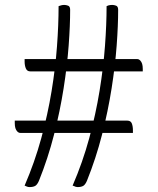

<svg xmlns="http://www.w3.org/2000/svg" viewBox="-20 -740 640 780"><path d="M218 -715Q223 -717 229 -718.5Q235 -720 241 -720Q248 -720 256.5 -717Q265 -714 265 -700Q265 -637 259 -555.5Q253 -474 238.5 -381.5Q224 -289 199.5 -193Q175 -97 138 -5Q131 11 122.5 15.5Q114 20 100 20Q94 20 89.5 18Q85 16 80 14Q121 -81 147.5 -178Q174 -275 189.5 -369.5Q205 -464 211.5 -551.5Q218 -639 218 -715ZM413 -715Q417 -717 420.5 -718Q424 -719 428 -719.5Q432 -720 436 -720Q443 -720 451.5 -717Q460 -714 460 -700Q460 -637 454 -555.5Q448 -474 433.5 -381.5Q419 -289 394.5 -193Q370 -97 333 -5Q326 11 317.5 15.5Q309 20 295 20Q291 20 288 19Q285 18 282 16.5Q279 15 275 14Q316 -81 342.5 -178.5Q369 -276 384.5 -371Q400 -466 406.5 -553.5Q413 -641 413 -715ZM560 -450H103Q90 -450 85 -462Q80 -474 80 -490Q80 -491 80 -492Q80 -493 80 -494Q80 -495 80 -496Q80 -497 80 -498Q80 -499 80 -500H537Q541 -500 544 -498.5Q547 -497 549 -495Q555 -489 557.5 -480.5Q560 -472 560 -460Q560 -459 560 -458Q560 -457 560 -456Q560 -455 560 -454Q560 -453 560 -452Q560 -451 560 -450ZM40 -250H497Q511 -250 515.5 -238.5Q520 -227 520 -210Q520 -209 520 -208Q520 -207 520 -206Q520 -205 520 -204Q520 -203 520 -202Q520 -201 520 -200H63Q59 -200 56 -201.5Q53 -203 51 -205Q45 -211 42.5 -219.5Q40 -228 40 -240Q40 -241 40 -242Q40 -243 40 -244Q40 -245 40 -246Q40 -247 40 -248Q40 -249 40 -250Z"/></svg>

Font: Recursive Casual Light
Style: Regular
Weight: 300
Version: Version 1.047